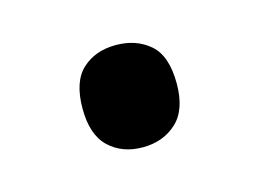

<svg xmlns="http://www.w3.org/2000/svg" viewBox="-38 -187 344 254"><g transform="rotate(-15 134.0 -60.0)"><path d="M69 -60Q69 -97 87 -113.5Q105 -130 133 -130Q161 -130 179.5 -114Q198 -98 198 -60Q198 -24 179.5 -7Q161 10 133 10Q105 10 87 -7Q69 -24 69 -60Z"/></g></svg>

Font: Noto Sans Sinhala SemiCondensed Medium
Style: Regular
Weight: 500
Width: 4
Designer: Jelle Bosma - Monotype Design Team
Foundry: Monotype Imaging Inc.
Version: Version 2.006; ttfautohint (v1.8.4.7-5d5b)